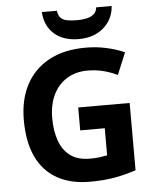

<svg xmlns="http://www.w3.org/2000/svg" viewBox="-62 -990 847 1052"><g transform="rotate(-5 362.0 -464.5)"><path d="M361 -401H644V-31Q588 -12 527.5 -1Q467 10 390 10Q284 10 209.5 -32Q135 -74 96.5 -156Q58 -238 58 -358Q58 -470 101.5 -552Q145 -634 228 -679Q311 -724 431 -724Q488 -724 543 -712Q598 -700 643 -680L593 -559Q560 -576 518 -587Q476 -598 430 -598Q364 -598 315.5 -568Q267 -538 240.5 -483.5Q214 -429 214 -355Q214 -285 233 -231Q252 -177 293 -146.5Q334 -116 400 -116Q432 -116 454.5 -119Q477 -122 496 -126V-275H361ZM592 -939Q587 -866 534 -820Q481 -774 398 -774Q312 -774 262 -819Q212 -864 208 -939H291Q294 -911 308.5 -898Q323 -885 347 -881.5Q371 -878 399 -878Q423 -878 446.5 -882.5Q470 -887 487 -900Q504 -913 507 -939Z"/></g></svg>

Font: Noto Sans Canadian Aboriginal
Style: Regular
Weight: 400
Designer: Monotype Design Team, Typotheque's Kevin King
Foundry: Monotype Imaging Inc.
Version: Version 2.002